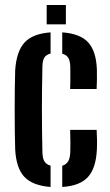

<svg xmlns="http://www.w3.org/2000/svg" viewBox="-20 -737 440 765"><path d="M40.5 -141.5Q39.5 -170 39 -211.2Q38.5 -252.5 38.5 -297.8Q38.5 -343 39 -385Q39.5 -427 40.5 -457Q45.5 -532.5 78 -567.8Q110.5 -603 181.5 -608V-523.5Q164.5 -519.5 157 -507.8Q149.5 -496 149 -473Q148 -428.5 147.5 -385.8Q147 -343 147 -301Q147 -259 147.5 -216.8Q148 -174.5 149 -130.5Q149.5 -106.5 157 -94Q164.5 -81.5 181.5 -77V8Q110 2.5 77.2 -32.2Q44.5 -67 40.5 -141.5ZM228 8V-76.5Q244 -81.5 251.5 -94Q259 -106.5 260 -130.5Q260.5 -146 260.5 -168.8Q260.5 -191.5 259.5 -219.5H365Q366 -205.5 366.5 -182.5Q367 -159.5 366 -141.5Q362.5 -67 330.5 -31.8Q298.5 3.5 228 8ZM259.5 -382.5Q260 -395 260.2 -412.5Q260.5 -430 260.2 -446.5Q260 -463 260 -473Q259 -496 251.5 -507.5Q244 -519 228 -523V-608Q299 -603 331 -568.5Q363 -534 366 -461Q366.5 -443 366.2 -419.8Q366 -396.5 365 -382.5ZM166 -640V-717H242.5V-640Z"/></svg>

Font: Big Shoulders Stencil Display Thin
Style: Bold
Weight: 700
Version: Version 2.001